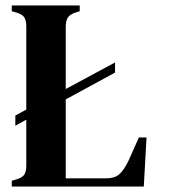

<svg xmlns="http://www.w3.org/2000/svg" viewBox="-20 -681 626 701"><path d="M23 0V-21L43 -27Q64 -34 70 -45.5Q76 -57 76 -78V-244L36 -222V-259L76 -281V-584Q76 -604 70 -615.5Q64 -627 44 -634L23 -640V-661H271V-640L252 -634Q233 -627 226.5 -615Q220 -603 220 -582V-356L400 -453V-416L220 -318V-30H367Q401 -30 418 -47Q435 -64 450 -96L487 -179H515L505 0Z"/></svg>

Font: DM Serif Text
Style: Regular
Weight: 400
Designer: Colophon Foundry, Frank Grießhammer
Foundry: Colophon Foundry
Version: Version 5.200; ttfautohint (v1.8.3)